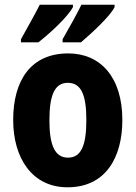

<svg xmlns="http://www.w3.org/2000/svg" viewBox="-20 -837 577 816"><path d="M467 -807V-817H326C311 -785 279 -728 246 -670V-657H324C370 -696 449 -769 467 -807ZM290 -807V-817H149C133 -785 102 -729 69 -670V-657H143C197 -699 270 -768 290 -807ZM500 -327C500 -509 407 -610 270 -610C111 -610 36 -495 36 -327C36 -166 116 -41 267 -41C430 -41 500 -169 500 -327ZM190 -326C190 -434 213 -485 268 -485C325 -485 347 -434 347 -327C347 -219 325 -167 269 -167C213 -167 190 -220 190 -326Z"/></svg>

Font: Noto Sans Tamil UI Condensed ExtraBold
Style: Regular
Weight: 800
Width: 3
Designer: Jelle Bosma - Monotype Design Team
Foundry: Monotype Imaging Inc.
Version: Version 2.004